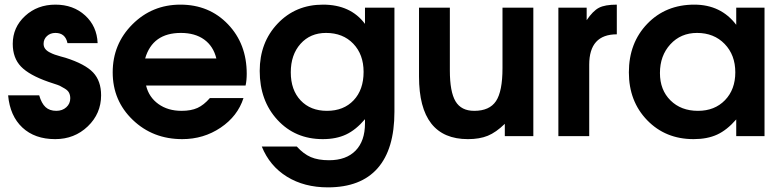

<svg xmlns="http://www.w3.org/2000/svg" viewBox="-20 -587 3371 828"><path d="M15 -176H149Q159 -141 176.5 -125Q194 -109 223 -109Q249 -109 266 -124.5Q283 -140 283 -163Q283 -176 278 -186.5Q273 -197 258.5 -205.5Q244 -214 238 -217Q232 -220 210 -227L189 -234Q106 -263 70.5 -300Q35 -337 35 -398Q35 -469 88 -518Q141 -567 219 -567Q296 -567 347 -520.5Q398 -474 401 -401H271Q262 -445 219 -445Q197 -445 182.5 -431.5Q168 -418 168 -398Q168 -386 174.5 -377Q181 -368 193.5 -361.5Q206 -355 216 -351.5Q226 -348 242 -343.5Q258 -339 262 -338Q347 -311 381.5 -274.5Q416 -238 416 -176Q416 -97 358.5 -42Q301 13 218 13Q130 13 76.5 -37Q23 -87 15 -176Z M885 -164H1030Q1005 -86 931.5 -36.5Q858 13 766 13Q639 13 552.5 -70Q466 -153 466 -275Q466 -397 551 -482Q636 -567 758 -567Q882 -567 963 -482.5Q1044 -398 1044 -269Q1044 -240 1039 -218H610Q622 -168 663 -138.5Q704 -109 763 -109Q804 -109 831.5 -121.5Q859 -134 885 -164ZM606 -335H913Q900 -388 860.5 -416.5Q821 -445 760 -445Q638 -445 606 -335Z M1109 45H1260Q1289 77 1320.5 90.5Q1352 104 1399 104Q1473 104 1513.5 62.5Q1554 21 1554 -55V-73Q1515 -27 1472.5 -7Q1430 13 1372 13Q1253 13 1176.5 -70Q1100 -153 1100 -281Q1100 -404 1177.5 -485.5Q1255 -567 1373 -567Q1492 -567 1554 -484V-554H1681V-105Q1681 56 1608.5 138.5Q1536 221 1394 221Q1292 221 1217.5 175Q1143 129 1109 45ZM1390 -109Q1462 -109 1505 -154.5Q1548 -200 1548 -277Q1548 -352 1503.5 -398.5Q1459 -445 1386 -445Q1318 -445 1276 -398Q1234 -351 1234 -275Q1234 -199 1276.5 -154Q1319 -109 1390 -109Z M2157 0V-53Q2119 -16 2083.5 -1.5Q2048 13 1998 13Q1787 13 1787 -257V-554H1920V-283Q1920 -191 1944.5 -150Q1969 -109 2025 -109Q2091 -109 2119 -151Q2147 -193 2147 -293V-554H2280V0Z M2388 0V-554H2510V-500Q2537 -540 2563 -553.5Q2589 -567 2640 -567V-439Q2521 -439 2521 -308V0Z M2692 -275Q2692 -402 2771.5 -484.5Q2851 -567 2974 -567Q3089 -567 3155 -480V-554H3277V0H3155V-72Q3115 -26 3072.5 -6.5Q3030 13 2971 13Q2850 13 2771 -68.5Q2692 -150 2692 -275ZM2826 -272Q2826 -199 2871.5 -154Q2917 -109 2990 -109Q3062 -109 3106.5 -155Q3151 -201 3151 -275Q3151 -350 3105 -397.5Q3059 -445 2986 -445Q2916 -445 2871 -396Q2826 -347 2826 -272Z"/></svg>

Font: Involve
Style: Bold
Weight: 700
Designer: Stefan Peev
Foundry: Context Ltd.
Version: Version 1.001